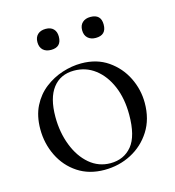

<svg xmlns="http://www.w3.org/2000/svg" viewBox="-90 -637 660 726"><g transform="rotate(-15 239.5 -273.5)"><path d="M231.4 13Q171.6 13 127.6 -16Q83.6 -45 59.8 -93.5Q36 -142 36 -198Q36 -250 55.2 -288Q74.4 -326 106.2 -350.5Q138 -375 175.4 -387Q212.8 -399 249.2 -399Q310 -399 353.5 -369Q397 -339 420.2 -292Q443.4 -245 443.4 -192.8Q443.4 -129.4 414.1 -83.3Q384.8 -37.2 336.8 -12.1Q288.8 13 231.4 13ZM259.8 -5.6Q312.6 -5.6 343.8 -43.4Q375 -81.2 375 -165Q375 -228.4 354.5 -276.6Q334 -324.8 298.2 -352.2Q262.4 -379.6 216 -379.6Q162.6 -379.6 132.9 -341Q103.2 -302.4 103.2 -228.6Q103.2 -167.8 123 -116.7Q142.8 -65.6 178.2 -35.6Q213.6 -5.6 259.8 -5.6ZM153.6 -477.6Q133.4 -477.6 122 -488.5Q110.6 -499.4 110.6 -519Q110.6 -538.2 122 -549Q133.4 -559.8 153.6 -559.8Q173 -559.8 183.7 -549Q194.4 -538.2 194.4 -519Q194.4 -477.6 153.6 -477.6ZM328.4 -477.6Q309 -477.6 297.3 -488.5Q285.6 -499.4 285.6 -519Q285.6 -538.2 297.3 -548.9Q309 -559.6 328.4 -559.6Q370 -559.6 370 -519Q370 -477.6 328.4 -477.6Z"/></g></svg>

Font: Cormorant Garamond Light
Style: Regular
Weight: 300
Designer: Christian Thalmann (Catharsis Fonts)
Foundry: Catharsis Fonts
Version: Version 4.001